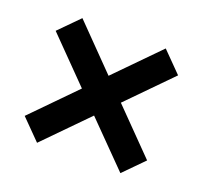

<svg xmlns="http://www.w3.org/2000/svg" viewBox="-88 -668 710 667"><g transform="rotate(20 266.5 -334.5)"><path d="M37.6 -177.7 109.9 -104.5 263.7 -261.2 418 -104.5 490.2 -177.7 335.9 -335 490.2 -492.2 418 -565.4 263.7 -408.2 109.9 -565.4 37.6 -492.2 191.9 -335Z"/></g></svg>

Font: FAU Chimera Medium
Style: Regular
Weight: 500
Version: Version 1.002;hotconv 1.0.117;makeotfexe 2.5.65602